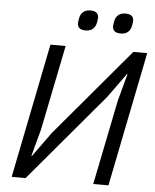

<svg xmlns="http://www.w3.org/2000/svg" viewBox="-59 -942 802 992"><g transform="rotate(5 342.0 -446.0)"><path d="M353 -787Q311 -787 311 -822Q311 -827 314 -845Q323 -892 370 -892Q412 -892 412 -857Q412 -852 409 -834Q400 -787 353 -787ZM535 -787Q493 -787 493 -822Q493 -827 496 -845Q505 -892 552 -892Q594 -892 594 -857Q594 -852 591 -834Q582 -787 535 -787ZM39 0 179 -698H258L169 -258L131 -117H134L225 -243L609 -698H681L541 0H462L551 -440L589 -581H586L495 -455L111 0Z"/></g></svg>

Font: Aneliza
Style: Italic
Weight: 400
Italic angle: -11.31°
Designer: Mike Abbink, Paul van der Laan, Pieter van Rosmalen
Foundry: Bold Monday
Version: Version 3.0